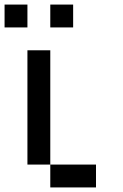

<svg xmlns="http://www.w3.org/2000/svg" viewBox="-20 -820 540 840"><path d="M0 -700V-800H100V-700ZM100 -100V-600H200V-100ZM200 -100H400V0H200ZM200 -700V-800H300V-700Z"/></svg>

Font: Galmuri9 Regular
Style: Regular
Weight: 400
Designer: Lee Minseo (quiple)
Version: Version 2.399;hotconv 1.1.1;makeotfexe 2.6.0 DEVELOPMENT